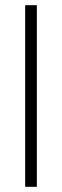

<svg xmlns="http://www.w3.org/2000/svg" viewBox="-20 -720 238 740"><path d="M77 0V-700H122V0Z"/></svg>

Font: DM Sans 18pt ExtraLight
Style: Regular
Weight: 250
Designer: Colophon Foundry, Jonny Pinhorn
Foundry: Colophon Foundry
Version: Version 4.004;gftools[0.9.30]